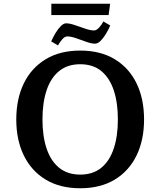

<svg xmlns="http://www.w3.org/2000/svg" viewBox="-20 -990 857 1025"><path d="M408.2 15Q300.2 15 223.9 -31.2Q147.5 -77.4 107.2 -160Q66.9 -242.7 66.9 -352Q66.9 -462.3 107.2 -545Q147.5 -627.6 223.9 -673.8Q300.2 -720 408.2 -720Q516.5 -720 592.7 -673.8Q668.8 -627.6 709 -545Q749.1 -462.3 749.1 -352Q749.1 -242.7 709 -160Q668.8 -77.4 592.7 -31.2Q516.5 15 408.2 15ZM408.2 -57.9Q476.5 -57.9 521 -94.5Q565.4 -131.2 587.3 -197.3Q609.3 -263.5 609.3 -352Q609.3 -441.5 587.3 -507.7Q565.4 -573.8 521 -610.5Q476.5 -647.1 408.2 -647.1Q340.5 -647.1 295.5 -610.5Q250.6 -573.8 228.7 -507.7Q206.7 -441.5 206.7 -352Q206.7 -263.5 228.7 -197.3Q250.6 -131.2 295.5 -94.5Q340.5 -57.9 408.2 -57.9ZM289.6 -747.7 253.3 -768.9Q262.3 -789.5 275.4 -811.9Q288.5 -834.2 303.8 -849.8Q319.1 -865.5 332.8 -865.5Q351.7 -865.5 379.5 -856.1Q407.3 -846.7 435.2 -837Q463.2 -827.4 481.8 -827.4Q495.5 -827.4 509.8 -843.4Q524 -859.4 531.9 -875.4L568.5 -853.9Q566.9 -849.6 559.3 -834.1Q551.6 -818.6 540.2 -800.9Q528.7 -783.2 515 -770Q501.3 -756.9 487.5 -756.9Q468.5 -756.9 441.1 -766.6Q413.6 -776.3 386.2 -786Q358.7 -795.6 339.5 -795.6Q325.5 -795.6 311.6 -779.2Q297.6 -762.8 289.6 -747.7ZM254 -909.7V-970.1H568L559.8 -909.7Z"/></svg>

Font: Andada Pro
Style: Regular
Weight: 400
Designer: Carolina Giovagnoli
Foundry: Huerta Tipografica
Version: Version 3.003